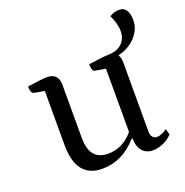

<svg xmlns="http://www.w3.org/2000/svg" viewBox="-115 -718 803 835"><g transform="rotate(-20 286.5 -300.5)"><path d="M219 12Q162 12 131 -25.5Q100 -63 100 -144V-404L115 -389L53 -400Q46 -401 42 -409.5Q38 -418 38 -435Q76 -440 95.5 -442.5Q115 -445 127 -445Q154 -445 167.5 -432Q181 -419 181 -391V-146Q181 -92 202.5 -66.5Q224 -41 266 -41Q293 -41 316.5 -50Q340 -59 358.5 -74.5Q377 -90 390 -109L383 -92V-404L398 -389L335 -400Q328 -401 324.5 -409.5Q321 -418 321 -435Q359 -440 378.5 -442.5Q398 -445 409 -445Q437 -445 450 -432Q463 -419 463 -391V-72Q463 -55 470.5 -46Q478 -37 491 -37Q502 -37 514.5 -42.5Q527 -48 537 -56L545 -29Q528 -10 503 1Q478 12 455 12Q424 12 406 -8.5Q388 -29 388 -67H383Q315 12 219 12ZM409 -423V-445Q452 -445 475.5 -466.5Q499 -488 499 -525Q499 -542 493.5 -561.5Q488 -581 479 -600Q490 -606 500.5 -609.5Q511 -613 525 -613Q545 -613 556 -596.5Q567 -580 567 -551Q567 -516 546 -486.5Q525 -457 489.5 -440Q454 -423 409 -423Z"/></g></svg>

Font: Pitagon Serif
Style: Regular
Weight: 400
Designer: Travis Tran
Foundry: Pitagon
Version: Version 1.000;gftools[0.9.26]